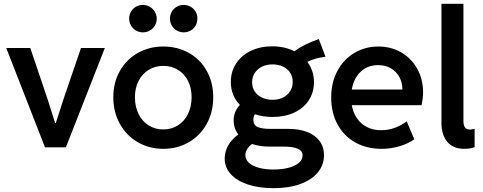

<svg xmlns="http://www.w3.org/2000/svg" viewBox="-20 -772 2533 1006"><path d="M12.7 -520.5H138.7L228.5 -254.9L268.6 -127.9H272.5L313.5 -254.9L404.3 -520.5H529.3L325.2 0H215.8Z M573.7 -262.7Q573.7 -339.8 608.2 -400.4Q642.6 -460.9 702.4 -494.6Q762.2 -528.3 835.4 -528.3Q909.7 -528.3 969.5 -494.9Q1029.3 -461.4 1063.2 -400.6Q1097.2 -339.8 1097.2 -262.7Q1097.2 -184.1 1063 -122.6Q1028.8 -61 969 -26.6Q909.2 7.8 835.4 7.8Q762.2 7.8 702.4 -26.6Q642.6 -61 608.2 -122.8Q573.7 -184.6 573.7 -262.7ZM983.9 -262.7Q983.9 -311 965.1 -348.1Q946.3 -385.3 912.6 -406Q878.9 -426.8 835.4 -426.8Q793 -426.8 759.3 -406.2Q725.6 -385.7 706.3 -348.4Q687 -311 687 -262.7Q687 -212.9 706.1 -174.6Q725.1 -136.2 759 -115Q793 -93.8 835.4 -93.8Q878.4 -93.8 912.1 -115Q945.8 -136.2 964.8 -174.6Q983.9 -212.9 983.9 -262.7ZM870.6 -674.8Q870.6 -694.3 880.1 -710.7Q889.6 -727.1 906 -736.6Q922.4 -746.1 941.9 -746.1Q961.9 -746.1 978.8 -736.6Q995.6 -727.1 1005.1 -710.7Q1014.6 -694.3 1014.2 -674.8Q1014.2 -654.8 1004.9 -638.2Q995.6 -621.6 979.2 -612.1Q962.9 -602.5 942.9 -602.5Q922.9 -602.5 906.2 -612.1Q889.6 -621.6 880.1 -638.2Q870.6 -654.8 870.6 -674.8ZM656.7 -674.8Q656.7 -694.3 666.3 -710.7Q675.8 -727.1 692.1 -736.6Q708.5 -746.1 728 -746.1Q748 -746.1 764.6 -736.6Q781.2 -727.1 791 -710.9Q800.8 -694.8 801.3 -674.8Q801.3 -654.8 791.5 -638.2Q781.7 -621.6 765.4 -612.1Q749 -602.5 729 -602.5Q709 -602.5 692.4 -612.1Q675.8 -621.6 666.3 -638.2Q656.7 -654.8 656.7 -674.8Z M1157.2 58.6Q1157.2 21.5 1176.8 -11.7Q1196.3 -44.9 1229 -67.4Q1204.1 -100.1 1204.1 -140.6Q1204.1 -187 1236.8 -222.2Q1213.9 -245.6 1201.7 -276.1Q1189.5 -306.6 1189.5 -342.8Q1189.5 -397 1217.3 -439.5Q1245.1 -481.9 1294.4 -505.6Q1343.8 -529.3 1406.2 -529.3Q1471.7 -529.3 1522.5 -503.4Q1550.8 -523.9 1580.6 -538.6Q1610.4 -553.2 1650.4 -567.4L1685.5 -474.6Q1654.3 -470.7 1633.5 -464.6Q1612.8 -458.5 1590.3 -448.2Q1625 -401.9 1625 -341.8Q1625 -288.1 1597.9 -246.6Q1570.8 -205.1 1521.5 -182.1Q1472.2 -159.2 1408.2 -159.2Q1358.4 -159.2 1315.9 -173.3Q1307.6 -162.6 1307.6 -144.5Q1307.6 -114.7 1331.3 -105.7Q1355 -96.7 1397.5 -96.7H1491.2Q1547.4 -96.7 1589.4 -80.6Q1631.3 -64.5 1654.5 -33.2Q1677.7 -2 1677.7 42Q1677.2 91.8 1646 130.6Q1614.7 169.4 1555.2 191.7Q1495.6 213.9 1413.1 213.9Q1335.4 213.9 1277.6 194.3Q1219.7 174.8 1188.5 139.6Q1157.2 104.5 1157.2 58.6ZM1513.7 -342.8Q1513.7 -371.1 1499.8 -391.8Q1485.8 -412.6 1461.9 -423.6Q1438 -434.6 1408.2 -434.6Q1377 -434.6 1352.5 -422.6Q1328.1 -410.6 1314.5 -389.2Q1300.8 -367.7 1300.8 -340.8Q1300.8 -314 1314.7 -293Q1328.6 -272 1353 -260.5Q1377.4 -249 1408.2 -249Q1439 -249 1462.9 -261Q1486.8 -272.9 1500.2 -294.2Q1513.7 -315.4 1513.7 -342.8ZM1413.1 116.2Q1458 116.2 1492.7 106.9Q1527.3 97.7 1546.4 80.8Q1565.4 64 1565.4 42Q1565.9 -4.9 1461.9 -3.9H1389.6Q1341.3 -3.9 1301.3 -17.6Q1285.6 -7.3 1275.6 8.3Q1265.6 23.9 1265.6 41Q1265.6 63.5 1283.9 80.6Q1302.2 97.7 1335.7 106.9Q1369.1 116.2 1413.1 116.2Z M1715.3 -260.7Q1715.3 -340.3 1748.3 -401.1Q1781.2 -461.9 1837.6 -495.1Q1894 -528.3 1962.4 -528.3Q2027.8 -528.3 2081.1 -498Q2134.3 -467.8 2165.5 -412.8Q2196.8 -357.9 2196.8 -287.1Q2196.3 -255.9 2189 -220.7H1823.2Q1834 -160.6 1874.8 -125.2Q1915.5 -89.8 1977.1 -89.8Q2016.1 -89.8 2051.5 -103.3Q2086.9 -116.7 2110.8 -136.7L2150.9 -42Q2118.7 -19.5 2073.7 -5.9Q2028.8 7.8 1979 7.8Q1900.9 7.8 1841.1 -25.9Q1781.2 -59.6 1748.3 -120.6Q1715.3 -181.6 1715.3 -260.7ZM2088.4 -302.7Q2088.4 -339.4 2072.5 -368.4Q2056.6 -397.5 2028.1 -414.1Q1999.5 -430.7 1962.4 -430.7Q1907.2 -431.2 1870.1 -396.5Q1833 -361.8 1823.2 -302.7Z M2293 -130.9V-752H2408.2V-139.6Q2407.7 -119.1 2415 -106.2Q2422.4 -93.3 2444.3 -92.8Q2451.7 -93.3 2466.8 -96.7V-1Q2443.8 7.8 2413.1 7.8Q2353.5 7.8 2323 -29.5Q2292.5 -66.9 2293 -130.9Z"/></svg>

Font: Reddit Sans Fudge SemiBold
Style: Regular
Weight: 600
Designer: Stephen Hutchings
Foundry: Reddit
Version: Version 1.011